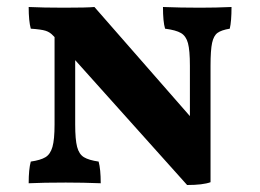

<svg xmlns="http://www.w3.org/2000/svg" viewBox="-20 -522 743 549"><path d="M642 -502Q642 -461 637 -440Q613 -436 602 -428Q591 -420 586.5 -399.5Q582 -379 582 -334V-1Q560 7 515 7L195 -350V-166Q195 -123 200.5 -102Q206 -81 220 -72.5Q234 -64 262 -60Q268 -38 268 2Q218 0 168 0Q104 0 62 2Q62 -38 68 -60Q96 -64 110 -72.5Q124 -81 130 -102Q136 -123 136 -166V-416L132 -420Q123 -430 110.5 -434Q98 -438 68 -440Q62 -462 62 -502Q104 -500 163 -500Q229 -500 250 -502L523 -190V-334Q523 -378 517.5 -398.5Q512 -419 497.5 -427.5Q483 -436 452 -440Q446 -460 446 -502Q496 -500 552 -500Q598 -500 642 -502Z"/></svg>

Font: Vollkorn SC
Style: Bold
Weight: 700
Designer: Friedrich Althausen
Foundry: Friedrich Althausen
Version: Version 4.015